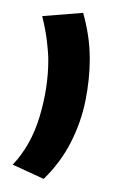

<svg xmlns="http://www.w3.org/2000/svg" viewBox="-39 -83 183 299"><path d="M26.7 -57.9 90.5 -63Q95.2 -46.3 98 -28.4Q100.8 -10.5 100.8 9.3Q100.8 39.7 94.2 73.1Q87.6 106.5 71.6 138.1Q55.6 169.7 29 195.6L-19.2 173.4Q9.4 143.2 22.8 98.3Q36.2 53.4 36.2 10.8Q36.2 -1.3 34 -19.6Q31.7 -37.9 26.7 -57.9Z"/></svg>

Font: Georama ExtraCondensed Thin
Style: Regular
Weight: 100
Width: 2
Designer: Jean-Baptiste Levee
Foundry: Production Type
Version: Version 1.001